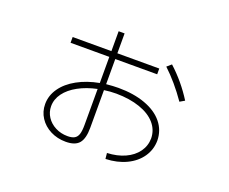

<svg xmlns="http://www.w3.org/2000/svg" viewBox="-98 -749 1060 887"><g transform="rotate(20 432.0 -305.5)"><path d="M657.2 -178.7Q656.7 -220.2 629.4 -251.7Q602.1 -283.2 552 -300.5Q502 -317.9 435.5 -318.4Q404.8 -318.4 376 -314V-128.9Q376 -75.7 356.4 -52.5Q336.9 -29.3 291 -29.3Q249.5 -29.3 215.6 -46.6Q181.6 -64 162.1 -94Q142.6 -124 142.6 -161.1Q142.6 -203.1 168.2 -239.5Q193.8 -275.9 240.2 -301.5Q286.6 -327.1 346.7 -338.4V-466.8H156.2V-495.1H346.7V-592.8H376V-495.1H582V-466.8H376V-343.3Q410.2 -346.7 436.5 -346.7Q511.2 -346.7 568.1 -325.9Q625 -305.2 656 -267.1Q687 -229 687.5 -178.7Q687 -134.3 662.1 -98.1Q637.2 -62 592.8 -40.8Q548.3 -19.5 491.2 -17.6L488.3 -45.9Q537.6 -47.9 575.7 -65.2Q613.8 -82.5 635.3 -112.1Q656.7 -141.6 657.2 -178.7ZM609.4 -514.6 630.9 -533.2Q697.3 -472.7 745.1 -396.5L721.7 -382.8Q668.5 -459.5 609.4 -514.6ZM290 -56.6Q312 -56.6 324.2 -63.7Q336.4 -70.8 341.6 -86.9Q346.7 -103 346.7 -131.8V-309.1Q295.4 -298.3 255.6 -276.6Q215.8 -254.9 193.8 -225.1Q171.9 -195.3 171.9 -161.1Q171.9 -132.3 187.5 -108.4Q203.1 -84.5 230.2 -70.6Q257.3 -56.6 290 -56.6Z"/></g></svg>

Font: Pretendard GOV Thin
Style: Regular
Weight: 100
Designer: Base glyphs from Inter by Rasmus Andersson; Hangeul glyphs from Noto Sans CJK(Source Han Sans) by Jang Soo-young and Kan
Foundry: Kil Hyung-jin
Version: Version 1.309